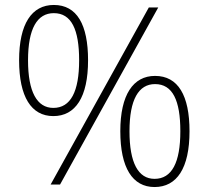

<svg xmlns="http://www.w3.org/2000/svg" viewBox="-20 -744 841 774"><path d="M197 -724C108 -724 57 -648 57 -501C57 -354 106 -276 195 -276C284 -276 335 -352 335 -501C335 -645 290 -724 197 -724ZM618 -714H580L184 0H222ZM197 -691C268 -691 299 -625 299 -501C299 -375 265 -309 195 -309C129 -309 93 -374 93 -501C93 -629 130 -691 197 -691ZM605 -438C517 -438 465 -362 465 -215C465 -68 514 10 603 10C693 10 744 -66 744 -215C744 -359 698 -438 605 -438ZM605 -405C676 -405 707 -339 707 -215C707 -89 673 -23 603 -23C537 -23 502 -88 502 -215C502 -343 539 -405 605 -405Z"/></svg>

Font: Noto Sans Meetei Mayek ExtraLight
Style: Regular
Weight: 200
Designer: Monotype Design Team and Neelakash Kshetrimayum
Foundry: Monotype Imaging Inc.
Version: Version 2.002